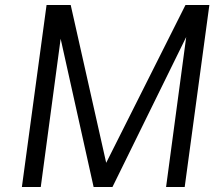

<svg xmlns="http://www.w3.org/2000/svg" viewBox="-20 -743 890 763"><path d="M67 0H142L221 -589L352 0H427L720 -596L640 0H714L812 -723H717L402 -96L261 -723H165Z"/></svg>

Font: United Sans Light
Style: Italic
Weight: 300
Italic angle: -8°
Designer: Pablo Impallari, Rodrigo Fuenzalida (Modified by Dan O. Williams)
Version: Version 1.000;PS 001.000;hotconv 1.0.88;makeotf.lib2.5.64775